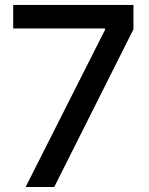

<svg xmlns="http://www.w3.org/2000/svg" viewBox="-20 -747 594 767"><path d="M82.4 0H196.7L513.1 -630V-727.3H32.7V-633.2H399.5V-627.8Z"/></svg>

Font: RED Number Medium
Style: Regular
Weight: 500
Designer: RED UED
Foundry: rsms
Version: Version 1.003;FEAKit 1.0